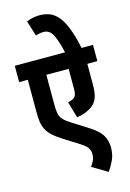

<svg xmlns="http://www.w3.org/2000/svg" viewBox="-157 -970 837 1240"><g transform="rotate(-15 261.5 -349.5)"><path d="M523 -513H456V-377Q456 -327 448 -298Q440 -269 420 -248Q382 -210 303 -196L272 -305Q304 -312 316 -324Q325 -333 328 -345.5Q331 -358 331 -383V-513H182V-313Q182 -276 186.5 -253.5Q191 -231 206 -214Q221 -197 253 -177L366 -105Q424 -68 444 -31.5Q464 5 464 49Q464 94 447.5 130Q431 166 409 197L307 136Q319 120 328 101Q337 82 337 59Q337 36 325 17Q313 -2 274 -26L177 -87Q138 -112 114.5 -133Q91 -154 78 -180Q66 -203 62 -230.5Q58 -258 58 -304V-513H0V-622H523ZM338 -615Q317 -706 296 -745.5Q275 -785 236 -785Q208 -785 183 -775L151 -878Q193 -896 239 -896Q274 -896 304.5 -884.5Q335 -873 361 -842.5Q387 -812 408.5 -757Q430 -702 448 -615Z"/></g></svg>

Font: Noto Sans Condensed
Style: Bold Italic
Weight: 700
Width: 3
Italic angle: -12°
Designer: Monotype Design Team
Foundry: Monotype Imaging Inc.
Version: Version 2.013; ttfautohint (v1.8.4.7-5d5b)